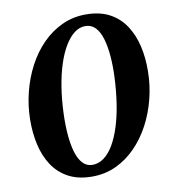

<svg xmlns="http://www.w3.org/2000/svg" viewBox="-84 -827 819 911"><g transform="rotate(-10 325.0 -371.5)"><path d="M288 10Q221 10 173.8 -15.2Q126.5 -40.5 97.5 -84.5Q68.5 -128.5 55.5 -186Q42.5 -243.5 43.5 -308.5Q44.5 -375 60.8 -439.5Q77 -504 107 -560.8Q137 -617.5 179.2 -660.5Q221.5 -703.5 274.5 -728.2Q327.5 -753 389.5 -753Q457 -753 504 -727.8Q551 -702.5 580 -658.2Q609 -614 622 -557.2Q635 -500.5 634 -437Q633.5 -370 617.2 -305Q601 -240 570.8 -183Q540.5 -126 498.2 -82.8Q456 -39.5 403 -14.8Q350 10 288 10ZM298.5 -44.5Q327.5 -44.5 353.2 -63.2Q379 -82 399.8 -117.2Q420.5 -152.5 436 -201.2Q451.5 -250 460.8 -310.5Q470 -371 473 -440Q475 -493.5 471 -540.2Q467 -587 456.2 -622.8Q445.5 -658.5 426.2 -678.8Q407 -699 378 -699Q349.5 -699 324.8 -680Q300 -661 279 -626Q258 -591 242.2 -542.5Q226.5 -494 217 -434.5Q207.5 -375 205 -307.5Q203 -252.5 207 -205Q211 -157.5 221.8 -121.2Q232.5 -85 251.5 -64.8Q270.5 -44.5 298.5 -44.5Z"/></g></svg>

Font: Merriweather 36pt ExtraBold
Style: Italic
Weight: 800
Italic angle: -7.8°
Version: Version 2.101